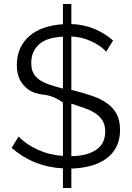

<svg xmlns="http://www.w3.org/2000/svg" viewBox="-20 -835 659 958"><path d="M510 -577Q481 -609 433.5 -630Q386 -651 336 -653V-386Q338 -386 339.5 -385.5Q341 -385 343 -385Q390 -373 435.5 -358Q481 -343 513 -320.5Q545 -298 562 -266Q579 -234 579 -186Q579 -138 560.5 -102Q542 -66 509 -42.5Q476 -19 430.5 -7Q385 5 336 6V103H294V5Q148 -2 38 -97L73 -154Q108 -116 166.5 -89Q225 -62 294 -57V-324L291 -326Q244 -358 197.5 -362.5Q151 -367 122 -388Q93 -409 78.5 -438.5Q64 -468 64 -511Q64 -558 81 -594.5Q98 -631 128 -656.5Q158 -682 200.5 -696.5Q243 -711 294 -714V-815H336V-715Q397 -713 449.5 -691.5Q502 -670 544 -633ZM505 -179Q505 -209 493.5 -230Q482 -251 459.5 -267Q437 -283 403.5 -295Q370 -307 336 -318V-56Q411 -56 458 -86.5Q505 -117 505 -179ZM136 -521Q136 -492 145.5 -472.5Q155 -453 174.5 -438.5Q194 -424 224.5 -413.5Q255 -403 294 -393V-652Q212 -648 174 -613Q136 -578 136 -521Z"/></svg>

Font: IngvarSans
Style: Regular
Weight: 400
Version: Version 1.000